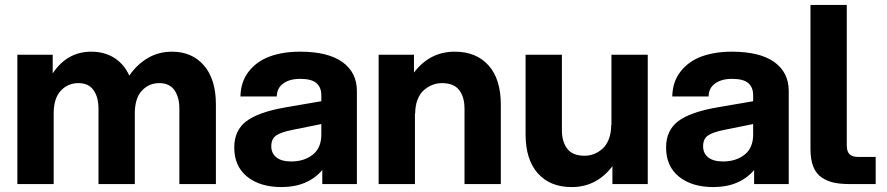

<svg xmlns="http://www.w3.org/2000/svg" viewBox="-20 -740 3565 772"><path d="M701.2 -303.2Q701.2 -349.1 681.4 -377.4Q661.6 -405.8 620.1 -405.8Q578.6 -405.8 550.3 -375.2Q522 -344.7 522 -283.2V0H376V-303.2Q376 -349.1 356.2 -377.4Q336.4 -405.8 294.9 -405.8Q252.9 -405.8 224.4 -375.2Q195.8 -344.7 195.8 -283.2V0H49.8V-520H191.9V-444.8Q249.5 -532.2 347.2 -532.2Q399.4 -532.2 439 -507.6Q478.5 -482.9 500 -436Q529.8 -480 573.5 -506.1Q617.2 -532.2 671.9 -532.2Q752 -532.2 800 -476.8Q848.1 -421.4 848.1 -319.8V0H701.2Z M1275.9 0V-56.2Q1216.8 12.2 1111.8 12.2Q1025.9 12.2 973.9 -29.5Q921.9 -71.3 921.9 -147Q921.9 -215.3 970 -252.2Q1018.1 -289.1 1127 -308.1L1272 -333V-356.9Q1272 -388.7 1252.4 -405.8Q1232.9 -422.9 1187 -422.9Q1144.5 -422.9 1118.9 -404.3Q1093.3 -385.7 1092.8 -352.1H946.8Q947.8 -411.1 980.2 -452.6Q1012.7 -494.1 1065.4 -513.2Q1118.2 -532.2 1186 -532.2Q1298.8 -532.2 1356.9 -490.5Q1415 -448.7 1415 -374V0ZM1070.8 -151.9Q1070.8 -123.5 1091.3 -107.2Q1111.8 -90.8 1150.9 -90.8Q1202.6 -90.8 1237.3 -117.9Q1272 -145 1272 -199.2V-241.2L1155.8 -217.8Q1109.9 -208.5 1090.3 -195.1Q1070.8 -181.6 1070.8 -151.9Z M1847.7 -303.2Q1847.7 -350.1 1826.2 -377.9Q1804.7 -405.8 1756.8 -405.8Q1737.3 -405.8 1719 -398.7Q1700.7 -391.6 1684.6 -377.7Q1668.5 -363.8 1658.9 -339.4Q1649.4 -314.9 1649.4 -283.2H1648.4V0H1502.4V-520H1644.5V-448.2Q1708 -532.2 1808.6 -532.2Q1895 -532.2 1944.3 -477.1Q1993.7 -421.9 1993.7 -319.8V0H1847.7Z M2239.3 -216.8Q2239.3 -169.9 2261 -141.8Q2282.7 -113.8 2330.6 -113.8Q2350.1 -113.8 2368.4 -120.8Q2386.7 -127.9 2402.6 -142.1Q2418.5 -156.2 2428 -180.7Q2437.5 -205.1 2437.5 -236.8H2438.5V-520H2584.5V0H2442.4V-71.8Q2378.9 12.2 2278.3 12.2Q2191.9 12.2 2142.6 -43Q2093.3 -98.1 2093.3 -200.2V-520H2239.3Z M3012.2 0V-56.2Q2953.1 12.2 2848.1 12.2Q2762.2 12.2 2710.2 -29.5Q2658.2 -71.3 2658.2 -147Q2658.2 -215.3 2706.3 -252.2Q2754.4 -289.1 2863.3 -308.1L3008.3 -333V-356.9Q3008.3 -388.7 2988.8 -405.8Q2969.2 -422.9 2923.3 -422.9Q2880.9 -422.9 2855.2 -404.3Q2829.6 -385.7 2829.1 -352.1H2683.1Q2684.1 -411.1 2716.6 -452.6Q2749 -494.1 2801.8 -513.2Q2854.5 -532.2 2922.4 -532.2Q3035.2 -532.2 3093.3 -490.5Q3151.4 -448.7 3151.4 -374V0ZM2807.1 -151.9Q2807.1 -123.5 2827.6 -107.2Q2848.1 -90.8 2887.2 -90.8Q2939 -90.8 2973.6 -117.9Q3008.3 -145 3008.3 -199.2V-241.2L2892.1 -217.8Q2846.2 -208.5 2826.7 -195.1Q2807.1 -181.6 2807.1 -151.9Z M3238.8 -720.2H3384.8V-154.8Q3384.8 -130.9 3395.8 -119.9Q3406.7 -108.9 3433.1 -108.9H3501V0H3394Q3358.9 0 3333 -5.6Q3307.1 -11.2 3284.7 -25.9Q3262.2 -40.5 3250.5 -69.1Q3238.8 -97.7 3238.8 -140.1Z"/></svg>

Font: Aspekta 400
Style: Bold
Weight: 700
Designer: Ivo Dolenc
Version: Version 2.000